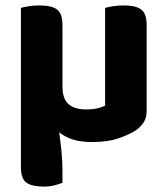

<svg xmlns="http://www.w3.org/2000/svg" viewBox="-20 -508 616 707"><path d="M520 -100Q520 -76 510 -59Q500 -42 480 -28Q453 -11 414.5 2Q376 15 319 15Q277 15 247.5 5.5Q218 -4 198 -21Q203 16 206.5 50.5Q210 85 210 124V165Q198 170 180.5 174.5Q163 179 141 179Q96 179 76.5 164Q57 149 57 107V-479Q67 -482 85.5 -485Q104 -488 125 -488Q170 -488 190 -473Q210 -458 210 -416V-189Q210 -144 232.5 -124.5Q255 -105 297 -105Q323 -105 340.5 -109.5Q358 -114 367 -119V-479Q378 -482 396 -485Q414 -488 436 -488Q480 -488 500 -473Q520 -458 520 -416V-100Z"/></svg>

Font: Baloo 2
Style: Bold
Weight: 700
Designer: Sarang Kulkarni and Ek Type
Foundry: Ek Type
Version: Version 1.640;hotconv 1.0.111;makeotfexe 2.5.65597; ttfautoh